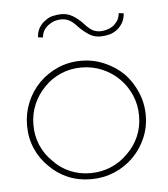

<svg xmlns="http://www.w3.org/2000/svg" viewBox="-45 -583 551 630"><g transform="rotate(-5 231.0 -268.0)"><path d="M370 -51Q396 -77 411.5 -112Q427 -147 427 -188Q427 -228 411.5 -264Q396 -300 370 -327Q343 -353 307 -368.5Q271 -384 231 -384Q189 -384 154 -368.5Q119 -353 93 -327Q66 -300 51 -264Q36 -228 36 -188Q36 -147 51 -112Q66 -77 93 -51Q119 -24 154 -9Q189 6 231 6Q271 6 307 -9Q343 -24 370 -51ZM108 -66Q84 -89 70.5 -120Q57 -151 57 -188Q57 -224 70.5 -255.5Q84 -287 108 -311Q131 -335 162.5 -348.5Q194 -362 230 -362Q266 -362 298 -348.5Q330 -335 354 -311Q378 -287 391.5 -255.5Q405 -224 405 -188Q405 -151 391.5 -120Q378 -89 354 -66Q330 -41 298 -27.5Q266 -14 230 -14Q194 -14 162.5 -27.5Q131 -41 108 -66ZM356 -474Q367 -482 375 -495.5Q383 -509 384 -527L368 -529Q366 -512 358.5 -502Q351 -492 342 -486Q332 -480 321.5 -477.5Q311 -475 303 -475Q289 -475 277.5 -481Q266 -487 250 -505Q234 -522 217 -532Q200 -542 180 -542Q166 -542 151.5 -538.5Q137 -535 126 -526Q114 -518 106 -504.5Q98 -491 97 -473L113 -471Q115 -487 122 -497Q129 -507 139 -513Q149 -520 159.5 -522.5Q170 -525 178 -525Q192 -525 204 -519Q216 -513 232 -495Q248 -479 264.5 -468.5Q281 -458 301 -458Q316 -458 330 -461.5Q344 -465 356 -474Z"/></g></svg>

Font: Josefin Slab Thin ExtraLight
Style: Regular
Weight: 250
Version: Version 2.000